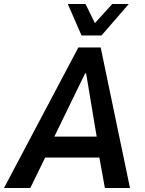

<svg xmlns="http://www.w3.org/2000/svg" viewBox="-45 -943 729 963"><path d="M-25 0 348 -705H460L607 0H481L444 -205L488 -153H141L208 -207L107 0ZM382 -575 211 -224 197 -258H465L445 -227L387 -575ZM364 -765 295 -923H384L431 -827L518 -923H601L464 -765Z"/></svg>

Font: Nunito Sans 7pt Condensed
Style: Bold Italic
Weight: 700
Width: 3
Italic angle: -9°
Designer: Vernon Adams
Foundry: Vernon Adams
Version: Version 3.101;gftools[0.9.27]